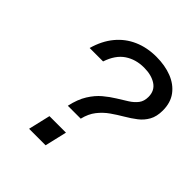

<svg xmlns="http://www.w3.org/2000/svg" viewBox="-203 -884 1020 1020"><g transform="rotate(45 306.5 -374.5)"><path d="M238 -232Q251 -292 276 -332Q301 -372 331.5 -397.5Q362 -423 393 -442Q424 -461 450 -477.5Q476 -494 492 -515Q508 -536 508 -568Q508 -615 472.5 -638.5Q437 -662 381 -662Q319 -662 273 -631Q227 -600 204 -531H103Q123 -602 163 -650.5Q203 -699 260 -724Q317 -749 387 -749Q452 -749 503 -729Q554 -709 583.5 -669.5Q613 -630 613 -571Q613 -526 596 -495.5Q579 -465 551 -443.5Q523 -422 490.5 -403Q458 -384 426.5 -362Q395 -340 370.5 -309Q346 -278 335 -232ZM179 0 208 -124H332L303 0Z"/></g></svg>

Font: Instrument Sans Medium
Style: Italic
Weight: 500
Italic angle: -13°
Designer: Rodrigo Fuenzalida
Foundry: fragTYPE
Version: Version 1.000;gftools[0.9.28]